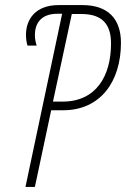

<svg xmlns="http://www.w3.org/2000/svg" viewBox="-20 -734 495 754"><path d="M80 0H117L181 -301H228C373 -301 455 -412 455 -566C455 -659 405 -714 304 -714H210C119 -714 82 -658 82 -597C82 -578 85 -565 88 -555H124C121 -565 117 -578 117 -596C117 -640 139 -680 206 -680H224ZM226 -335H188L262 -679H300C384 -679 416 -636 416 -563C416 -435 357 -335 226 -335Z"/></svg>

Font: Noto Sans ExtraCondensed ExtraLight
Style: Italic
Weight: 200
Width: 2
Italic angle: -12°
Designer: Monotype Design Team
Foundry: Monotype Imaging Inc.
Version: Version 2.013